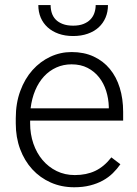

<svg xmlns="http://www.w3.org/2000/svg" viewBox="-20 -749 557 778"><path d="M280.8 9.8Q229 9.8 185.5 -9.5Q142.1 -28.8 110.6 -63.2Q79.1 -97.7 61.5 -145Q43.9 -192.4 43.9 -249V-270Q43.9 -331.1 62.3 -380.6Q80.6 -430.2 111.8 -465.1Q143.1 -500 183.8 -519Q224.6 -538.1 270 -538.1Q320.3 -538.1 359.4 -520Q398.4 -502 425 -469.7Q451.7 -437.5 465.3 -393.1Q479 -348.6 479 -295.9V-260.3H102.1V-249Q102.1 -205.6 115.2 -167.2Q128.4 -128.9 152.3 -100.6Q176.3 -72.3 209.5 -55.9Q242.7 -39.6 283.2 -39.6Q330.1 -39.6 366 -56.6Q401.9 -73.7 431.2 -111.3L467.8 -83.5Q454.6 -64.5 437.3 -47.4Q419.9 -30.3 397 -17.6Q374 -4.9 345.2 2.4Q316.4 9.8 280.8 9.8ZM270 -488.3Q236.8 -488.3 208.5 -475.6Q180.2 -462.9 158.4 -439.5Q136.7 -416 122.8 -383.1Q108.9 -350.1 104 -310.1H420.9V-316.4Q419.9 -349.6 410.2 -380.6Q400.4 -411.6 381.6 -435.5Q362.8 -459.5 335 -473.9Q307.1 -488.3 270 -488.3ZM417.5 -728.5Q417.5 -700.7 407.7 -677.7Q397.9 -654.8 379.9 -638.2Q361.8 -621.6 335.4 -612.3Q309.1 -603 276.4 -603Q243.7 -603 217.5 -612.3Q191.4 -621.6 173.1 -638.2Q154.8 -654.8 145 -677.7Q135.3 -700.7 135.3 -728.5H185.1Q185.1 -711.4 189.9 -696.3Q194.8 -681.2 205.6 -669.9Q216.3 -658.7 233.9 -651.9Q251.5 -645 276.4 -645Q300.8 -645 318.1 -651.9Q335.4 -658.7 346.4 -670.2Q357.4 -681.6 362.5 -696.8Q367.7 -711.9 367.7 -728.5Z"/></svg>

Font: Melbourne
Style: Light
Weight: 300
Designer: Google
Version: Version 2.000980; 2014